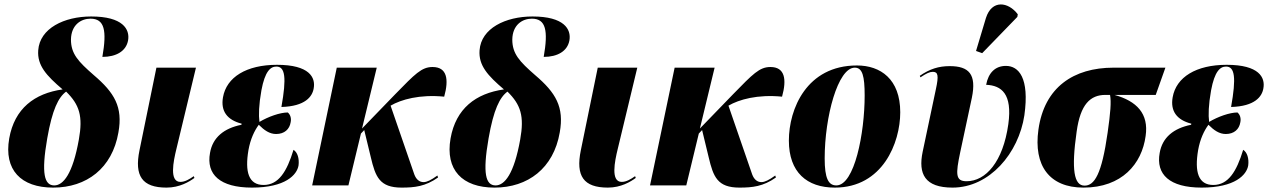

<svg xmlns="http://www.w3.org/2000/svg" viewBox="-20 -844 5773 874"><path d="M222 10C374 10 491 -78 519 -241C540 -357 501 -422 407 -502C336 -564 303 -599 303 -664C304 -731 349 -759 392 -759C456 -759 467 -705 446 -585C509 -585 554 -611 563 -660C572 -711 539 -769 395 -769C272 -769 161 -715 154 -615C149 -546 191 -500 265 -437C137 -419 46 -350 22 -214C-3 -71 75 10 222 10ZM227 0C182 0 167 -53 195 -214C218 -346 246 -401 281 -427C342 -367 358 -315 339 -209C311 -52 268 0 227 0Z M738 10C798 10 842 -17 865 -34L862 -42C842 -28 822 -16 801 -16C750 -16 769 -109 783 -166L872 -536H692L615 -160C591 -43 627 10 738 10Z M1127 10C1279 10 1332 -48 1339 -91C1343 -123 1334 -151 1316 -162C1286 -63 1248 -2 1180 -2C1112 -2 1094 -61 1111 -161C1120 -211 1138 -249 1158 -276C1183 -251 1207 -234 1237 -234C1275 -234 1298 -256 1303 -287C1307 -305 1302 -322 1290 -332C1255 -332 1201 -313 1161 -289C1157 -320 1158 -366 1170 -433C1186 -519 1211 -541 1238 -541C1278 -541 1285 -491 1261 -357C1369 -360 1402 -404 1408 -442C1417 -491 1389 -549 1241 -549C1102 -549 1011 -493 995 -401C984 -338 1014 -298 1080 -281L1079 -276C999 -260 948 -218 936 -148C918 -50 981 10 1127 10Z M1401 0H1566L1623 -236L1638 -252L1668 -128C1689 -39 1708 10 1808 10C1867 10 1916 5 1974 -36L1971 -45C1942 -24 1923 -15 1908 -15C1890 -15 1875 -26 1866 -50L1758 -363C1806 -391 1890 -415 2002 -404C2024 -483 2015 -539 1949 -539C1899 -539 1869 -507 1779 -415L1628 -259L1695 -536H1513Z M2231 10C2383 10 2500 -78 2528 -241C2549 -357 2510 -422 2416 -502C2345 -564 2312 -599 2312 -664C2313 -731 2358 -759 2401 -759C2465 -759 2476 -705 2455 -585C2518 -585 2563 -611 2572 -660C2581 -711 2548 -769 2404 -769C2281 -769 2170 -715 2163 -615C2158 -546 2200 -500 2274 -437C2146 -419 2055 -350 2031 -214C2006 -71 2084 10 2231 10ZM2236 0C2191 0 2176 -53 2204 -214C2227 -346 2255 -401 2290 -427C2351 -367 2367 -315 2348 -209C2320 -52 2277 0 2236 0Z M2747 10C2807 10 2851 -17 2874 -34L2871 -42C2851 -28 2831 -16 2810 -16C2759 -16 2778 -109 2792 -166L2881 -536H2701L2624 -160C2600 -43 2636 10 2747 10Z M2939 0H3104L3161 -236L3176 -252L3206 -128C3227 -39 3246 10 3346 10C3405 10 3454 5 3512 -36L3509 -45C3480 -24 3461 -15 3446 -15C3428 -15 3413 -26 3404 -50L3296 -363C3344 -391 3428 -415 3540 -404C3562 -483 3553 -539 3487 -539C3437 -539 3407 -507 3317 -415L3166 -259L3233 -536H3051Z M3780 10C3998 10 4078 -194 4078 -333C4078 -484 3988 -546 3881 -546C3652 -546 3571 -348 3571 -204C3571 -60 3653 10 3780 10ZM3787 0C3751 0 3734 -32 3734 -123C3734 -312 3794 -536 3871 -536C3906 -536 3916 -498 3916 -409C3916 -238 3870 0 3787 0Z M4451 -602 4611 -767 4613 -779C4570 -836 4495 -847 4468 -762L4423 -612ZM4316 10C4485 10 4617 -147 4643 -319C4667 -490 4617 -544 4559 -544C4510 -544 4479 -512 4469 -458C4539 -455 4589 -417 4570 -279C4546 -107 4467 -19 4380 -19C4329 -19 4330 -51 4351 -151L4404 -399C4426 -506 4391 -543 4303 -543C4253 -543 4212 -530 4167 -499L4170 -492C4197 -510 4212 -517 4226 -517C4250 -517 4254 -501 4240 -437L4180 -153C4159 -52 4190 10 4316 10Z M4912 10C5087 10 5178 -98 5195 -225C5210 -327 5154 -384 5053 -412H5241L5285 -536H5049C4867 -536 4734 -447 4707 -254C4684 -90 4757 10 4912 10ZM4917 1C4869 1 4856 -71 4881 -245C4898 -369 4943 -412 5012 -412H5033C5039 -380 5035 -331 5022 -240C4995 -50 4962 1 4917 1Z M5450 10C5602 10 5655 -48 5662 -91C5666 -123 5657 -151 5639 -162C5609 -63 5571 -2 5503 -2C5435 -2 5417 -61 5434 -161C5443 -211 5461 -249 5481 -276C5506 -251 5530 -234 5560 -234C5598 -234 5621 -256 5626 -287C5630 -305 5625 -322 5613 -332C5578 -332 5524 -313 5484 -289C5480 -320 5481 -366 5493 -433C5509 -519 5534 -541 5561 -541C5601 -541 5608 -491 5584 -357C5692 -360 5725 -404 5731 -442C5740 -491 5712 -549 5564 -549C5425 -549 5334 -493 5318 -401C5307 -338 5337 -298 5403 -281L5402 -276C5322 -260 5271 -218 5259 -148C5241 -50 5304 10 5450 10Z"/></svg>

Font: Noto Serif Display Condensed Black
Style: Italic
Weight: 900
Width: 3
Italic angle: -12°
Designer: Monotype Design Team
Foundry: Monotype Imaging Inc.
Version: Version 2.009